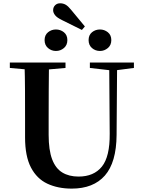

<svg xmlns="http://www.w3.org/2000/svg" viewBox="-20 -1117 858 1156"><path d="M355.3 -995.1Q323.5 -1010.1 311.7 -1025.4Q299.9 -1040.6 299.9 -1055.3Q299.9 -1073.4 311.7 -1085.3Q323.4 -1097.2 342 -1097.2Q360.3 -1097.2 375.2 -1088.7Q390.1 -1080.2 407.3 -1058.9L491 -957.8L473.1 -936.7ZM316.7 -810.1Q289.9 -810.1 269.2 -827.7Q248.5 -845.3 248.5 -875.5Q248.5 -906 269.2 -922.8Q289.9 -939.5 316.7 -939.5Q344 -939.5 364.8 -922.8Q385.6 -906 385.6 -875.5Q385.6 -845.3 364.8 -827.7Q344 -810.1 316.7 -810.1ZM582 -810.1Q554.3 -810.1 533.8 -827.7Q513.4 -845.3 513.4 -875.5Q513.4 -906 533.8 -922.8Q554.3 -939.5 582 -939.5Q608.3 -939.5 629.3 -922.8Q650.2 -906 650.2 -875.5Q650.2 -845.3 629.3 -827.7Q608.3 -810.1 582 -810.1ZM411.6 18.6Q328.6 18.6 265.1 -11.1Q201.7 -40.8 166.3 -108.6Q130.9 -176.3 130.9 -290V-400.9Q130.9 -485.1 130.6 -570.6Q130.2 -656.1 127.5 -740.5H274.9Q273.9 -656.3 273.4 -571.6Q272.9 -486.9 272.9 -400.9V-305Q272.9 -213.4 293.8 -158.2Q314.7 -102.9 355.1 -78.4Q395.4 -53.9 453 -53.9Q545.1 -53.9 593.5 -114Q641.9 -174.1 640.5 -312.5L637.5 -740.5H685.2L682 -304.3Q680.6 -138.8 611.5 -60.1Q542.4 18.6 411.6 18.6ZM39.2 -707.9V-740.5H374.4V-707.9L218.8 -694.2H191.8ZM521.1 -707.9V-740.5H786.3V-707.9L674.7 -693.5H646.5Z"/></svg>

Font: Source Han Serif JP VF
Style: Regular
Weight: 250
Designer: Ryoko NISHIZUKA 西塚涼子 (kana & ideographs); Frank Grießhammer (Latin, Greek & Cyrillic); Wenlong ZHANG 张文龙 (bopomofo); San
Foundry: Adobe
Version: Version 2.001;hotconv 1.1.0;makeotfexe 2.6.0